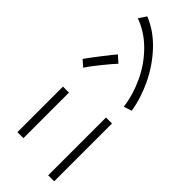

<svg xmlns="http://www.w3.org/2000/svg" viewBox="-2 -1255 1792 1792"><g transform="rotate(-45 894.0 -359.0)"><path d="M55 -151H818V-72H55ZM137 -639H738V-560H137Z M1032 -26 1007 -105Q1147 -123 1284 -187Q1421 -251 1527.5 -356Q1634 -461 1683 -596L1758 -546Q1703 -409 1585.5 -298.5Q1468 -188 1321 -118Q1174 -48 1032 -26ZM996 -630 1050 -692Q1090 -665 1187 -590Q1284 -515 1313 -489L1255 -424Q1217 -460 1128 -532Q1039 -604 996 -630Z"/></g></svg>

Font: Kakao Big Sans
Style: Regular
Weight: 400
Designer: Park Young-rak; Lee Sang-min; Kim Jung-jin; Min Bon; Park Min-gyu;
Foundry: Kakao Corporation
Version: Version 2.003